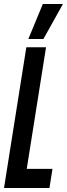

<svg xmlns="http://www.w3.org/2000/svg" viewBox="-33 -935 333 955"><path d="M-13 0 98 -700H196L100 -95H228L213 0ZM108 -741 180 -915H280L183 -741Z"/></svg>

Font: Georama ExtraCondensed SemiBold
Style: Italic
Weight: 600
Width: 2
Italic angle: -9°
Designer: Jean-Baptiste Levee
Foundry: Production Type
Version: Version 1.000